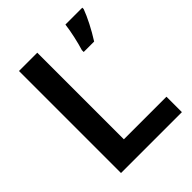

<svg xmlns="http://www.w3.org/2000/svg" viewBox="-200 -883 950 950"><g transform="rotate(-45 275.0 -408.0)"><path d="M93 -51H519V-159H221V-765H93ZM536 -755V-765H418C413 -722 398 -656 386 -618V-605H459C491 -655 521 -714 536 -755Z"/></g></svg>

Font: Noto Sans Tamil UI SemiBold
Style: Regular
Weight: 600
Designer: Jelle Bosma - Monotype Design Team
Foundry: Monotype Imaging Inc.
Version: Version 2.004